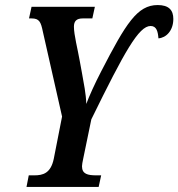

<svg xmlns="http://www.w3.org/2000/svg" viewBox="-20 -741 707 761"><path d="M85 0H371L381 -46H362C328 -46 305 -51 305 -82C305 -88 307 -99 310 -113L342 -268C474 -537 530 -638 577 -638C601 -638 606 -615 608 -589C638 -591 667 -619 667 -666C667 -701 649 -721 605 -721C524 -721 479 -648 381 -458C356 -410 333 -359 322 -329C321 -369 312 -411 305 -451L296 -500C288 -546 273 -603 273 -635C273 -657 283 -668 308 -668H346L356 -714H105L95 -668H105C136 -668 142 -654 150 -615L226 -279L193 -111C181 -54 150 -46 116 -46H94Z"/></svg>

Font: Noto Serif Condensed Semi
Style: Italic
Weight: 600
Width: 3
Italic angle: -12°
Designer: Monotype Design Team
Foundry: Monotype Imaging Inc.
Version: Version 1.901